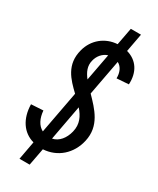

<svg xmlns="http://www.w3.org/2000/svg" viewBox="-259 -953 968 1178"><g transform="rotate(30 225.5 -364.0)"><path d="M81 -178 -4 -173C-2 -72 46 0 126 22L102 152H174L197 30C297 24 375 -44 398 -147C425 -266 348 -343 280 -413L327 -664C358 -648 372 -613 371 -573L455 -579C460 -667 419 -730 343 -751L367 -880H295L272 -758C187 -753 117 -697 95 -612C64 -495 132 -427 198 -364L142 -65C105 -84 85 -126 81 -178ZM187 -592C195 -627 220 -659 256 -670L220 -478C192 -514 176 -550 187 -592ZM303 -157C290 -104 258 -64 213 -55L259 -303C295 -262 318 -217 303 -157Z"/></g></svg>

Font: Smiley Sans Oblique
Style: Regular
Weight: 400
Italic angle: -8°
Designer: oooooohmygosh, Nagisa Chen, Janine Sui, Heda Shi, Jian Li
Foundry: atelierAnchor
Version: Version 2.0.1